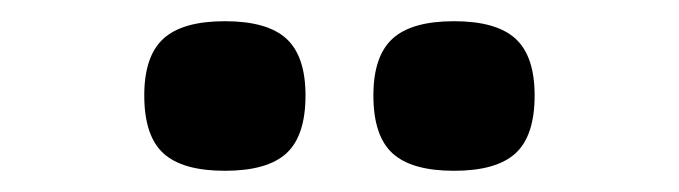

<svg xmlns="http://www.w3.org/2000/svg" viewBox="-20 -871 640 181"><path d="M408 -710Q368 -710 350 -726.5Q332 -743 332 -781Q332 -818 350 -834.5Q368 -851 408 -851Q448 -851 466 -834.5Q484 -818 484 -781Q484 -743 466 -726.5Q448 -710 408 -710ZM192 -710Q152 -710 134 -726.5Q116 -743 116 -781Q116 -818 134 -834.5Q152 -851 192 -851Q232 -851 250 -834.5Q268 -818 268 -781Q268 -743 250 -726.5Q232 -710 192 -710Z"/></svg>

Font: Victor Mono Thin SemiBold
Style: Regular
Weight: 600
Monospace: yes
Version: Version 1.561;gftools[0.9.30]